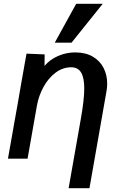

<svg xmlns="http://www.w3.org/2000/svg" viewBox="-20 -837 640 1013"><path d="M424.5 -370.5Q424.5 -426.5 408 -454.2Q391.5 -482 355.5 -482Q311.5 -482 273.5 -453.8Q235.5 -425.5 209.8 -378.8Q184 -332 174.5 -278L125.5 0H22L49.5 -155L54.5 -184.5L71 -276Q81.5 -338 92.5 -400Q103.5 -462 113 -516Q117.5 -539 120 -554L215.5 -550L215 -489.5Q244 -523.5 287.2 -542Q330.5 -560.5 376 -560.5Q431.5 -560.5 469.5 -538.2Q507.5 -516 526.5 -478.5Q545.5 -441 545.5 -396Q545.5 -375.5 542 -356.5L452 156H342L406.5 -210Q424.5 -311 424.5 -370.5ZM269 -612 382 -817H522L357.5 -612Z"/></svg>

Font: JuliaMono SemiBoldItalic
Style: Regular
Weight: 600
Italic angle: -9°
Monospace: yes
Designer: cormullion
Foundry: corm
Version: Version 0.049; ttfautohint (v1.8.4)